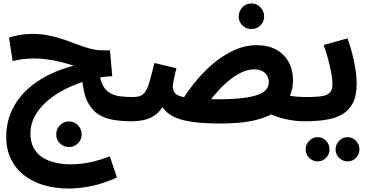

<svg xmlns="http://www.w3.org/2000/svg" viewBox="-20 -696 2142 1110"><path d="M379 154Q348 154 326.5 133Q305 112 305 81Q305 50 326.5 28Q348 6 379 6Q409 6 430.5 28Q452 50 452 81Q452 112 430.5 133Q409 154 379 154ZM739 5Q682 5 633 -3.5Q584 -12 546.5 -36.5Q509 -61 485.5 -109Q462 -157 455 -237L553 -278Q560 -230 575.5 -201Q591 -172 615.5 -158Q640 -144 673.5 -139.5Q707 -135 749 -135Q787 -135 803 -115.5Q819 -96 819 -67Q819 -36 798.5 -15.5Q778 5 739 5ZM377 394Q301 394 235 375Q169 356 120 318Q71 280 43.5 224Q16 168 16 95Q16 27 37.5 -31Q59 -89 97.5 -136Q136 -183 189 -220Q242 -257 305.5 -283Q369 -309 439 -324L441 -306Q417 -313 388 -322Q359 -331 325.5 -339Q292 -347 254.5 -352.5Q217 -358 176 -358Q140 -358 108.5 -353.5Q77 -349 53 -343L32 -479Q61 -488 94.5 -494Q128 -500 164 -500Q218 -500 264 -490.5Q310 -481 350.5 -467Q391 -453 428.5 -438.5Q466 -424 502 -414.5Q538 -405 576 -405H616L629 -255Q591 -255 541.5 -245Q492 -235 439 -216Q386 -197 335.5 -169Q285 -141 244.5 -104Q204 -67 180 -22Q156 23 156 76Q156 124 174 158Q192 192 224 213Q256 234 298.5 244Q341 254 390 254Q445 254 501.5 242Q558 230 615 208L656 330Q583 364 511 379Q439 394 377 394Z M1742 5Q1691 5 1644 -4.5Q1597 -14 1559.5 -30Q1522 -46 1498 -66L1588 -163Q1624 -148 1662 -141.5Q1700 -135 1752 -135Q1790 -135 1806.5 -115.5Q1823 -96 1823 -67Q1823 -36 1802 -15.5Q1781 5 1742 5ZM1257 18Q1164 18 1102.5 10Q1041 2 1003 -13Q965 -28 943 -49Q921 -70 907 -95L935 -103Q910 -55 878 -32Q846 -9 811 -2Q776 5 739 5L749 -135Q780 -135 798 -145Q816 -155 827.5 -178Q839 -201 849 -239Q859 -277 873 -332L1000 -301Q993 -274 988.5 -254Q984 -234 981.5 -219.5Q979 -205 979 -196Q979 -177 988 -162.5Q997 -148 1023 -139.5Q1049 -131 1099.5 -126.5Q1150 -122 1232 -122Q1319 -122 1377 -128.5Q1435 -135 1469.5 -147.5Q1504 -160 1519 -178.5Q1534 -197 1534 -221Q1534 -240 1525.5 -256.5Q1517 -273 1498 -284Q1479 -295 1449 -295Q1413 -295 1376.5 -277.5Q1340 -260 1305 -231.5Q1270 -203 1238.5 -168Q1207 -133 1182 -98L1032 -115Q1071 -178 1120 -236Q1169 -294 1225 -338.5Q1281 -383 1341 -409Q1401 -435 1463 -435Q1530 -435 1577 -409Q1624 -383 1649 -337Q1674 -291 1674 -231Q1674 -158 1632.5 -102Q1591 -46 1499.5 -14Q1408 18 1257 18ZM1434 -528Q1403 -528 1381.5 -549Q1360 -570 1360 -601Q1360 -632 1381.5 -654Q1403 -676 1434 -676Q1464 -676 1485.5 -654Q1507 -632 1507 -601Q1507 -570 1485.5 -549Q1464 -528 1434 -528Z M1743 5 1753 -135Q1813 -135 1845 -141Q1877 -147 1889.5 -163.5Q1902 -180 1902 -211Q1902 -239 1894.5 -278Q1887 -317 1875.5 -359Q1864 -401 1851 -436L1989 -474Q2002 -440 2014 -395Q2026 -350 2034 -302.5Q2042 -255 2042 -211Q2042 -143 2020 -100.5Q1998 -58 1958.5 -35Q1919 -12 1864 -3.5Q1809 5 1743 5ZM1990 237Q1961 237 1940.5 216.5Q1920 196 1920 168Q1920 139 1940.5 118Q1961 97 1990 97Q2018 97 2038 118Q2058 139 2058 168Q2058 196 2038 216.5Q2018 237 1990 237ZM1817 237Q1788 237 1767.5 216.5Q1747 196 1747 168Q1747 139 1767.5 118Q1788 97 1817 97Q1845 97 1865 118Q1885 139 1885 168Q1885 196 1865 216.5Q1845 237 1817 237Z"/></svg>

Font: Noto Sans
Style: Bold
Weight: 700
Designer: Monotype Design Team
Foundry: Monotype Imaging Inc.
Version: Version 2.000;GOOG;noto-source:20170915:90ef993387c0; ttfaut